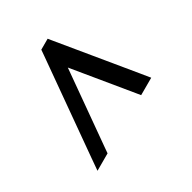

<svg xmlns="http://www.w3.org/2000/svg" viewBox="-140 -784 849 849"><g transform="rotate(45 285.0 -359.5)"><path d="M351.1 -567 -23.4 -397 -45.7 -387 -31.2 -333 -3.5 -323 462.3 -152 523.2 -130 500.1 -216 472.4 -226 107.5 -360 400.9 -493 423.2 -503 400.2 -589Z"/></g></svg>

Font: Nordica Advanced
Style: RegularLObl
Weight: 300
Version: Version 1.07